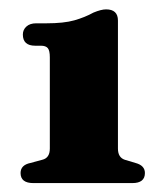

<svg xmlns="http://www.w3.org/2000/svg" viewBox="-20 -740 357 420"><path d="M57 -640Q30 -640 30 -664.5Q30 -675 37.8 -682Q45.5 -689 59 -689H81.5Q119.5 -689 142.5 -695.5Q165.5 -702 184.5 -712.5Q201.5 -719.5 212 -719.5Q238 -719.5 238 -695V-415Q238 -395.5 253 -390.5L276.5 -383.5Q297 -378 297 -361.5Q297 -339.5 269.5 -339.5H53Q25 -339.5 25 -361.5Q25 -379 46.5 -383.5L72.5 -390.5Q89 -394.5 89 -415V-614.5Q89 -629.5 84.5 -634.8Q80 -640 69.5 -640Z"/></svg>

Font: Fraunces 72pt S050 Black
Style: Regular
Weight: 900
Version: Version 1.000; ttfautohint (v1.8.3)